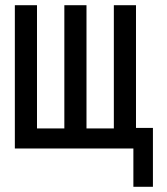

<svg xmlns="http://www.w3.org/2000/svg" viewBox="-20 -570 640 737"><path d="M492 0H37V-550H122V-77H227V-550H312V-77H417V-550H502V-79H567V147H492Z"/></svg>

Font: JuliaMono
Style: Regular
Weight: 400
Monospace: yes
Designer: cormullion
Foundry: corm
Version: Version 0.055; ttfautohint (v1.8.4)